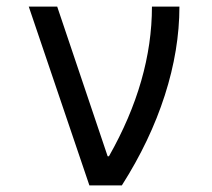

<svg xmlns="http://www.w3.org/2000/svg" viewBox="-20 -560 640 580"><path d="M250 0 66.9 -540H152.8L305.2 -87.9H309.1Q439 -316.9 439 -540H522Q522 -409.7 477.8 -272Q433.6 -134.3 348.1 0Z"/></svg>

Font: CommitMono
Style: Regular
Weight: 400
Monospace: yes
Designer: Eigil Nikolajsen
Foundry: Eigil Nikolajsen
Version: Version 1.143